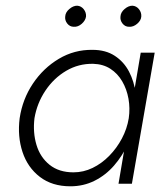

<svg xmlns="http://www.w3.org/2000/svg" viewBox="-20 -645 582 674"><path d="M474 -460 396 0H443L523 -460ZM49 -230Q41 -166 59 -111.5Q77 -57 120 -24Q163 9 227 9Q273 9 312 -10.5Q351 -30 380.5 -64Q410 -98 429.5 -140.5Q449 -183 456 -230Q462 -274 456.5 -316.5Q451 -359 433 -393.5Q415 -428 383 -449Q351 -470 305 -470Q241 -471 186.5 -438.5Q132 -406 95.5 -351.5Q59 -297 49 -230ZM101 -230Q110 -283 139.5 -327Q169 -371 212.5 -396.5Q256 -422 307 -421Q342 -420 367.5 -403.5Q393 -387 409 -359.5Q425 -332 431 -298.5Q437 -265 432 -230Q426 -193 408 -159Q390 -125 363.5 -98Q337 -71 305 -55.5Q273 -40 238 -40Q187 -40 154 -66.5Q121 -93 108 -136.5Q95 -180 101 -230ZM403 -588Q401 -574 410 -562.5Q419 -551 433 -551Q448 -550 461.5 -561.5Q475 -573 476 -587Q477 -601 468 -612.5Q459 -624 445 -625Q431 -625 417.5 -613.5Q404 -602 403 -588ZM209 -588Q207 -574 216 -562.5Q225 -551 239 -551Q254 -550 267 -561.5Q280 -573 282 -587Q283 -601 274 -612.5Q265 -624 251 -625Q237 -625 223.5 -613.5Q210 -602 209 -588Z"/></svg>

Font: Jost Light
Style: Italic
Weight: 300
Italic angle: -5°
Version: Version 3.710